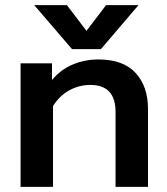

<svg xmlns="http://www.w3.org/2000/svg" viewBox="-20 -726 650 746"><path d="M113 -706H240L316 -606L392 -706H518L372 -535H260ZM60 -480H182V-415Q216 -456 263 -475.5Q310 -495 362 -495Q459 -495 507 -442.5Q555 -390 555 -303V0H429V-291Q429 -396 331 -396Q288 -396 250 -375.5Q212 -355 186 -314V0H60Z"/></svg>

Font: Prompt Medium
Style: Regular
Weight: 500
Designer: Katatrad Team
Foundry: CadsonDemak
Version: Version 1.000